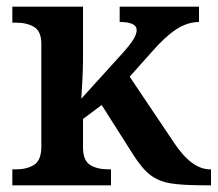

<svg xmlns="http://www.w3.org/2000/svg" viewBox="-20 -556 653 576"><path d="M17 -48H28Q62 -48 83 -62Q104 -76 104 -116V-424Q104 -462 82.5 -475Q61 -488 28 -488H17V-536H229V-374Q229 -352 227 -312.5Q225 -273 224 -260L350 -399Q373 -425 381.5 -440Q390 -455 390 -466Q390 -490 339 -490V-536H577V-490Q543 -490 509.5 -468.5Q476 -447 436 -401L369 -326L502 -128Q555 -48 610 -48H613V0H599Q527 0 491.5 -6Q456 -12 431 -31Q406 -50 379 -93L285 -241L229 -199V-114Q229 -75 250 -61.5Q271 -48 305 -48H313V0H17Z"/></svg>

Font: Noto Serif SemiBold
Style: Regular
Weight: 600
Designer: Monotype Design Team
Foundry: Monotype Imaging Inc.
Version: Version 1.001